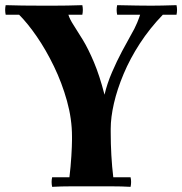

<svg xmlns="http://www.w3.org/2000/svg" viewBox="-20 -722 706 744"><path d="M182 2Q178 -17 182 -35H249Q254 -76 256.5 -117Q259 -158 259 -180V-193Q259 -261 239.5 -331Q220 -401 189 -465Q158 -529 122.5 -580.5Q87 -632 54 -665H245Q250 -648 265 -625Q280 -602 301 -567.5Q322 -533 344 -481Q366 -429 385 -355Q395 -398 414 -442Q433 -486 453 -523.5Q473 -561 485 -582Q503 -613 511.5 -634Q520 -655 523 -665H611Q560 -612 522 -553.5Q484 -495 459 -435.5Q434 -376 421.5 -321.5Q409 -267 409 -223V-210Q409 -165 411.5 -120.5Q414 -76 419 -35H486Q490 -17 486 2Q452 0 410.5 0Q369 0 334 0Q300 0 258.5 0Q217 0 182 2ZM2 -665Q-2 -684 2 -702Q37 -701 67.5 -700.5Q98 -700 147 -700Q160 -700 185.5 -700Q211 -700 241 -700.5Q271 -701 299 -702Q303 -684 299 -665ZM434 -665Q430 -684 434 -702Q476 -701 511.5 -700.5Q547 -700 566 -700Q586 -700 608 -700.5Q630 -701 664 -702Q668 -684 664 -665Z"/></svg>

Font: Poltawski Nowy
Style: Bold
Weight: 700
Designer: Adam Pótawski, Mateusz Machalski, Borys Kosmynka, Ania Wieluska
Foundry: Capitalics.wtf
Version: Version 1.001;gftools[0.9.25]